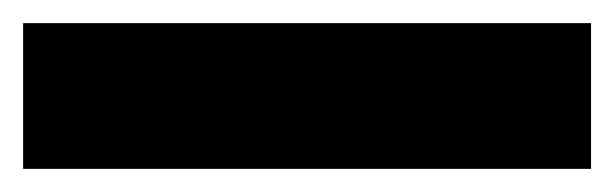

<svg xmlns="http://www.w3.org/2000/svg" viewBox="-20 95 531 166"><path d="M491 241H0V115H491Z"/></svg>

Font: Cafe24 Ohsquare
Style: Bold
Weight: 700
Designer: Cafe24 thkim, hmlim, mnelim, nhlee, sslee, sskim, smlim, yjkim, sdjeong, hskwak & 4IRTF
Foundry: Cafe24
Version: Version 1.000